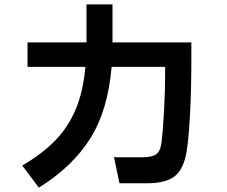

<svg xmlns="http://www.w3.org/2000/svg" viewBox="-20 -825 1040 879"><path d="M495 -631H856V-555Q856 -415 850 -302Q844 -189 834 -129Q820 -49 779 -17.5Q738 14 653 14H527L502 -105H632Q677 -105 696 -119.5Q715 -134 720 -176Q726 -226 731 -317.5Q736 -409 736 -489V-519H491Q474 -319 392.5 -190Q311 -61 158 34L82 -67Q174 -121 233.5 -182.5Q293 -244 327 -325.5Q361 -407 371 -519H106V-631H376V-805H495Z"/></svg>

Font: IBM Plex Sans JP SemiBold
Style: Regular
Weight: 600
Designer: Mike Abbink; Paul van der Laan; Pieter van Rosmalen; Wujin Sim; Yejin Wi; Jinhee Kim; Boomi Park; Yona Kim; Kichan Ma
Foundry: Sandoll Inc.
Version: Version 1.001